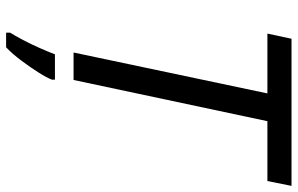

<svg xmlns="http://www.w3.org/2000/svg" viewBox="-193 -561 975 629"><g transform="rotate(90 294.5 -246.5)"><path d="M90 -635 107 -714H589L573 -635H377L242 0H152L286 -635ZM87 221V208Q97 192 111 165.5Q125 139 137.5 110.5Q150 82 158 61H241V71Q235 87 218 114Q201 141 179 170.5Q157 200 135 221Z"/></g></svg>

Font: BC Sans
Style: Italic
Weight: 400
Italic angle: -12°
Designer: Monotype Design Team
Designer: Province of B.C.
Foundry: Monotype Imaging Inc.
Version: Version 2.000;GOOG;noto-source:20170915:90ef993387c0